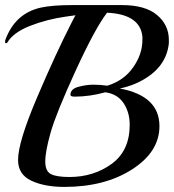

<svg xmlns="http://www.w3.org/2000/svg" viewBox="-50 -718 684 755"><path d="M614 -548Q603 -441 480 -388Q451 -376 421 -370Q577 -341 577 -222Q577 -121 469.5 -52Q362 17 203 17Q125 17 73 -7.5Q21 -32 21 -89Q21 -159 95 -333Q169 -507 232 -630Q242 -650 247 -658L211 -653Q133 -642 67.5 -616Q2 -590 -21 -551Q-22 -548 -26 -548Q-30 -548 -30 -553.5Q-30 -559 -29 -561Q9 -665 110 -688Q156 -698 233 -698H430Q521 -698 567.5 -659Q614 -620 614 -561ZM510 -574Q501 -662 371 -668Q324 -607 247 -439Q170 -271 149 -196.5Q128 -122 128 -83.5Q128 -45 150 -33.5Q172 -22 223 -22Q318 -22 389 -73.5Q460 -125 460 -227Q460 -277 435.5 -313Q411 -349 364 -355Q302 -338 244 -338Q227 -338 227 -345Q227 -368 258 -376.5Q289 -385 317 -385Q345 -385 372 -381Q437 -401 473.5 -453Q510 -505 510 -561Z"/></svg>

Font: Playball
Style: Regular
Weight: 400
Designer: Robert E. Leuschke
Foundry: Robert E. Leuschke
Version: Version 1.001